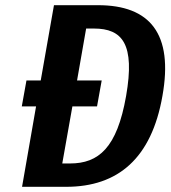

<svg xmlns="http://www.w3.org/2000/svg" viewBox="-20 -720 660 740"><path d="M64 -310H119L65 0H235C435 0 564 -110 606 -350C649 -590 558 -700 358 -700H188L137 -410H82ZM220 -90 259 -310H354L372 -410H277L312 -610H342C452 -610 501 -550 466 -350C431 -150 360 -90 250 -90Z"/></svg>

Font: Scada
Style: Bold Italic
Weight: 700
Designer: Jovanny Lemonad
Foundry: Jovanny Lemonad
Version: Version 3.005